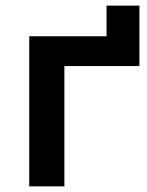

<svg xmlns="http://www.w3.org/2000/svg" viewBox="-20 -663 524 683"><path d="M84 0H209V-428H476V-643H359V-534H84Z"/></svg>

Font: Chess Sans SemiBold
Style: Regular
Weight: 600
Designer: Wolf Bōese
Foundry: Wolf Bōese
Version: Version 7.223;Glyphs 3.3 (3306)